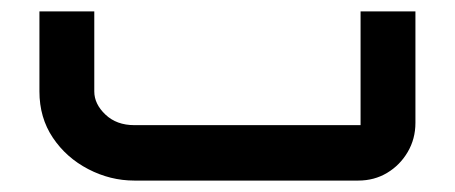

<svg xmlns="http://www.w3.org/2000/svg" viewBox="-20 -316 796 336"><path d="M215 0Q173 0 134.5 -20Q96 -40 72.5 -75Q49 -110 49 -156V-296H145V-156Q145 -134 164.5 -115.5Q184 -97 215 -97H623Q619 -93 616.5 -90.5Q614 -88 611 -85V-296H707V-101Q707 -73 693.5 -50Q680 -27 657.5 -13.5Q635 0 607 0Z"/></svg>

Font: Mada Medium
Style: Regular
Weight: 500
Designer: Khaled Hosny
Version: Version 1.5